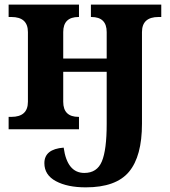

<svg xmlns="http://www.w3.org/2000/svg" viewBox="-20 -556 731 826"><path d="M590.8 -23.9Q590.8 116.2 534.9 183.1Q479 250 349.1 250Q270 250 220.5 223.4Q170.9 196.8 170.9 146Q170.9 85.4 253.9 79.1Q269 188 342.8 188Q397.5 188 418.2 138.4Q439 88.9 439 -22.9V-247.1H252V-118.2Q252 -53.2 317.9 -53.2H319.8V0H17.1V-53.2H28.8Q100.1 -53.2 100.1 -118.2V-418Q100.1 -482.9 28.8 -482.9H17.1V-536.1H319.8V-482.9H317.9Q252 -482.9 252 -418V-304.2H439V-418Q439 -482.9 373 -482.9H371.1V-536.1H673.8V-482.9H662.1Q590.8 -482.9 590.8 -418Z"/></svg>

Font: Droid Serif
Style: Bold
Weight: 700
Designer: Monotype Design team
Foundry: Monotype Imaging Inc.
Version: Version 1.03